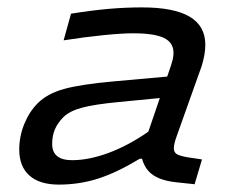

<svg xmlns="http://www.w3.org/2000/svg" viewBox="-20 -493 654 519"><path d="M525 -314 458 -126Q454 -115 452 -107Q450 -99 450 -92Q450 -82 457 -77Q464 -72 486 -68L526 -62L506 5L459 0Q418 -4 395 -19Q372 -34 364 -64H358Q295 -26 244.5 -10Q194 6 139 6Q87 6 59.5 -18.5Q32 -43 32 -89Q32 -124 45.5 -157.5Q59 -191 82 -214Q108 -240 153 -252.5Q198 -265 287 -273L432 -286Q445 -323 447 -332.5Q449 -342 449 -350Q449 -378 423 -390.5Q397 -403 340 -403Q310 -403 260 -398Q210 -393 152 -384L172 -456Q228 -465 273.5 -469Q319 -473 364 -473Q450 -473 492.5 -448Q535 -423 535 -372Q535 -359 532.5 -344.5Q530 -330 525 -314ZM121 -104Q121 -82 134.5 -71Q148 -60 175 -60Q220 -60 273 -79.5Q326 -99 381 -137L412 -228L299 -217Q236 -211 202 -202Q168 -193 151 -176Q136 -161 128.5 -143.5Q121 -126 121 -104Z"/></svg>

Font: Intel One Mono
Style: Italic
Weight: 400
Italic angle: -16°
Monospace: yes
Designer: Fred Shallcrass
Foundry: Frere-Jones Type LLC
Version: Version 1.400;hotconv 1.1.0;makeotfexe 2.6.0;FJTRelease1.4